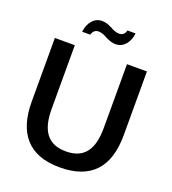

<svg xmlns="http://www.w3.org/2000/svg" viewBox="-163 -1041 1053 1176"><g transform="rotate(20 363.5 -453.0)"><path d="M63 -307C63 -107 154 13 360 13C565 13 663 -97 663 -307V-722H533V-307C533 -168 484 -92 363 -92C244 -92 193 -167 193 -307V-722H63ZM207 -815H260C266 -840 282 -851 302 -851C321 -851 344 -842 362 -830L363 -901C342 -913 319 -919 300 -919C248 -919 213 -873 207 -815ZM518 -917H465C459 -892 443 -881 423 -881C404 -881 381 -890 363 -902L362 -831C383 -819 406 -813 425 -813C477 -813 512 -859 518 -917Z"/></g></svg>

Font: Perun SemiBold
Style: Regular
Weight: 600
Foundry: Copyright (c) Stefan Peev, Context Ltd, 2016
Version: Version 1.089